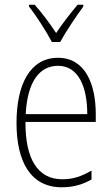

<svg xmlns="http://www.w3.org/2000/svg" viewBox="-20 -784 475 814"><path d="M200 -606H235C260 -651 302 -714 333 -756V-764H309C275 -723 246 -686 218 -644C191 -685 156 -732 127 -764H103V-756C132 -720 175 -653 200 -606ZM226 -539C108 -539 50 -427 50 -263C50 -98 110 10 242 10C291 10 331 -2 368 -23V-61C324 -35 288 -24 244 -24C140 -24 87 -110 88 -267H386V-300C386 -428 341 -539 226 -539ZM226 -505C313 -505 350 -415 350 -300H89C96 -437 147 -505 226 -505Z"/></svg>

Font: Noto Sans Gujarati Condensed ExtraLight
Style: Regular
Weight: 200
Width: 3
Designer: Jelle Bosma - Monotype Design Team, Universal Thirst
Foundry: Monotype Imaging Inc.
Version: Version 2.106